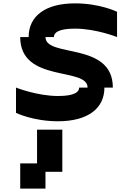

<svg xmlns="http://www.w3.org/2000/svg" viewBox="-20 -720 715 1140"><path d="M500 -200H450C450 -175 425 -150 325 -150C200 -150 75 -200 75 -200V-50C75 -50 175 0 325 0C500 0 600 -75 600 -200H650C650 -475 250 -375 250 -500H300C300 -525 325 -550 425 -550C550 -550 675 -500 675 -500V-650C675 -650 575 -700 425 -700C250 -700 150 -625 150 -500H100C100 -225 500 -325 500 -200ZM100 400H250V300H350V50H200V250H100Z"/></svg>

Font: LS-VG5000 Bold Shifted
Style: Regular
Weight: 400
Designer: Justin Bihan, 2021
Foundry: Justin Bihan, 2021
Version: Version 1.000;Glyphs 3.1.2 (3151)